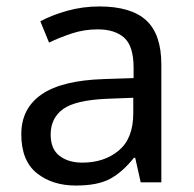

<svg xmlns="http://www.w3.org/2000/svg" viewBox="-20 -565 601 595"><path d="M288 -545Q386 -545 433 -502Q480 -459 480 -365V0H416L399 -76H395Q360 -32 321.5 -11Q283 10 215 10Q142 10 94 -28.5Q46 -67 46 -149Q46 -229 109 -272.5Q172 -316 303 -320L394 -323V-355Q394 -422 365 -448Q336 -474 283 -474Q241 -474 203 -461.5Q165 -449 132 -433L105 -499Q140 -518 188 -531.5Q236 -545 288 -545ZM314 -259Q214 -255 175.5 -227Q137 -199 137 -148Q137 -103 164.5 -82Q192 -61 235 -61Q303 -61 348 -98.5Q393 -136 393 -214V-262Z"/></svg>

Font: Noto Sans Adlam
Style: Regular
Weight: 400
Designer: Mark Jamra, Neil Patel
Foundry: JamraPatel LLC
Version: Version 3.001